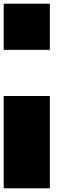

<svg xmlns="http://www.w3.org/2000/svg" viewBox="-20 -770 361 1040"><path d="M0 250V-250H250V250ZM0 -500V-750H250V-500Z"/></svg>

Font: Minecraft five bold
Style: Regular
Weight: 400
Designer: AngelloENF2
Foundry: https://fontstruct.com
Version: Version 1.0